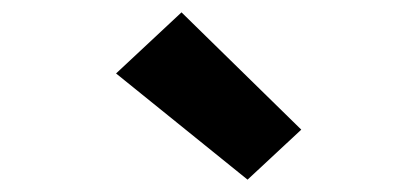

<svg xmlns="http://www.w3.org/2000/svg" viewBox="-20 -830 640 311"><path d="M381 -539 168 -711 274 -810 468 -620Z"/></svg>

Font: Iosevka SS04 Hv Ex Obl
Style: Regular
Weight: 900
Width: 7
Italic angle: -9°
Monospace: yes
Designer: Belleve Invis
Foundry: Belleve Invis
Version: Version 19.0.0; ttfautohint (v1.8.4)